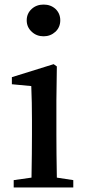

<svg xmlns="http://www.w3.org/2000/svg" viewBox="-20 -821 376 841"><path d="M119 -682Q97 -702 97 -732Q97 -762 119 -782Q140 -801 171 -801Q202 -801 223 -782Q244 -762 244 -732Q244 -702 223 -682Q201 -662 171 -662Q140 -662 119 -682ZM301 -32V0H40V-32L118 -43Q120 -157 120 -232V-296Q120 -372 117 -444L32 -452V-483L215 -540L229 -530L227 -381V-232Q227 -155 229 -43Z"/></svg>

Font: `n[OS CN SemiBold
Style: <[WOS[P|ûg*[NI>           
Weight: 600
Designer: Ryoko NISHIZUKA ¬âXZm¬º[P (kana & ideographs); Frank Grie√ühammer (Latin, Greek & Cyrillic); Wenlong ZHANG _ e¬á¬ü¬ô (b
Foundry: Adobe Systems Incorporated
Version: Version 1.00 April 7, 2017, initial release